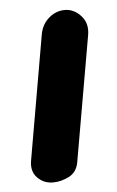

<svg xmlns="http://www.w3.org/2000/svg" viewBox="-44 -561 362 593"><g transform="rotate(-5 137.0 -264.0)"><path d="M97 0Q68 0 48.5 -20.2Q29 -40.5 35 -73.5L102 -459Q107.5 -489.5 129.5 -508.5Q151.5 -527.5 179 -527.5Q207.5 -527.5 229.2 -503.5Q251 -479.5 244 -442.5L176.5 -55.5Q171 -25 146.5 -12.5Q122 0 97 0Z"/></g></svg>

Font: Edu QLD Hand
Style: Regular
Weight: 400
Designer: Tina and Corey Anderson, Eben Sorkin
Foundry: Sorkin Type Co.
Version: Version 2.000